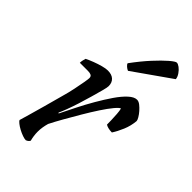

<svg xmlns="http://www.w3.org/2000/svg" viewBox="-231 -824 894 894"><g transform="rotate(45 216.0 -376.5)"><path d="M130 0Q121 0 107 -5Q93 -10 79 -17.5Q65 -25 55 -33Q45 -41 43 -46Q48 -61 57 -94Q66 -127 79 -172Q92 -217 105 -267Q114 -298 120.5 -329.5Q127 -361 131 -384Q135 -407 135 -414Q135 -425 127.5 -429Q120 -433 107 -433H53Q53 -441 55 -450Q57 -459 59 -465Q75 -473 96 -481Q117 -489 137.5 -494.5Q158 -500 171 -500Q197 -500 211 -487Q225 -474 225 -451Q225 -442 218.5 -418Q212 -394 203 -362Q194 -330 183.5 -297Q173 -264 163 -237.5Q153 -211 147 -199L150 -196Q167 -230 187.5 -271Q208 -312 231.5 -352.5Q255 -393 278 -426.5Q301 -460 323 -480Q345 -500 363 -500Q374 -500 385.5 -491Q397 -482 407.5 -470Q418 -458 425 -446Q432 -434 432 -428Q429 -394 416 -363Q403 -332 388 -309Q374 -309 362.5 -312Q351 -315 346 -319Q346 -329 345.5 -348Q345 -367 343.5 -387Q342 -407 339 -418Q331 -416 313.5 -395Q296 -374 274 -340.5Q252 -307 229 -268Q206 -229 185 -192Q164 -155 150 -127Q146 -113 143.5 -98Q141 -83 141 -67Q141 -53 143 -39.5Q145 -26 148 -15Q147 -12 142.5 -7.5Q138 -3 130 0ZM238 -565Q230 -568 221.5 -575.5Q213 -583 212 -589Q248 -638 281.5 -674.5Q315 -711 339.5 -732Q364 -753 372 -753Q380 -753 391.5 -744.5Q403 -736 412.5 -722Q422 -708 423 -695Z"/></g></svg>

Font: Texturina Medium 12pt
Style: Italic
Weight: 400
Italic angle: -11°
Version: Version 1.002